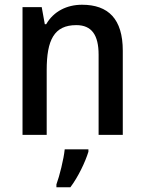

<svg xmlns="http://www.w3.org/2000/svg" viewBox="-20 -569 609 810"><path d="M326 -549C262 -549 206 -521 175 -467H169L156 -539H75V0H177V-273C177 -400 208 -463 302 -463C367 -463 396 -421 396 -338V0H498V-355C498 -489 437 -549 326 -549ZM353 71V61H253C249 102 231 174 218 209V221H277C310 177 340 114 353 71Z"/></svg>

Font: Noto Sans Lao Looped SemiCondensed Medium
Style: Regular
Weight: 500
Width: 4
Designer: Mark Frömberg, Ben Mitchell
Foundry: The Fontpad Ltd
Version: Version 1.002